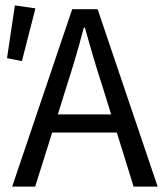

<svg xmlns="http://www.w3.org/2000/svg" viewBox="-20 -690 606 710"><path d="M225 -367C249 -440 270 -512 290 -588H294C315 -512 336 -440 360 -367L391 -267H194ZM25 0H110L173 -200H412L474 0H563L341 -656H247ZM6 -475 61 -464 111 -659 35 -670Z"/></svg>

Font: Giro Sans Regular
Style: Regular
Weight: 400
Designer: Paul D. Hunt
Foundry: Adobe Systems Incorporated
Version: Version 1.000;PS 1.0;hotconv 1.0.88;makeotf.lib2.5.647800